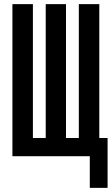

<svg xmlns="http://www.w3.org/2000/svg" viewBox="-20 -755 540 928"><path d="M414 153V0H40V-735H139V-88H201V-735H299V-88H361V-735H460V-88H500V153Z"/></svg>

Font: Iosevka SS18 Semibold
Style: Regular
Weight: 600
Monospace: yes
Designer: Belleve Invis
Foundry: Belleve Invis
Version: Version 25.1.1; ttfautohint (v1.8.4)